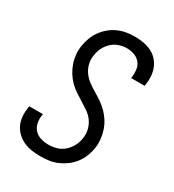

<svg xmlns="http://www.w3.org/2000/svg" viewBox="-182 -845 863 955"><g transform="rotate(30 250.0 -367.5)"><path d="M199 8Q174 8 149.5 4.5Q125 1 103 -9Q81 -19 63.5 -35.5Q46 -52 36 -73.5Q26 -95 24 -120Q22 -145 26 -171L28 -180H106L105 -174Q101 -151 105.5 -128.5Q110 -106 124.5 -90.5Q139 -75 160.5 -68.5Q182 -62 206 -62Q228 -62 251 -68.5Q274 -75 292.5 -91Q311 -107 323 -129Q335 -151 338 -173Q343 -200 337 -225Q331 -250 317 -270Q303 -290 282.5 -304Q262 -318 241 -331Q220 -344 199.5 -357.5Q179 -371 162 -388.5Q145 -406 132 -427Q119 -448 111 -471.5Q103 -495 100.5 -521Q98 -547 103 -573Q107 -597 115.5 -619.5Q124 -642 139 -662.5Q154 -683 173.5 -699Q193 -715 215.5 -725Q238 -735 262 -739Q286 -743 310 -743Q335 -743 358.5 -739Q382 -735 403.5 -725Q425 -715 441 -698Q457 -681 466 -659.5Q475 -638 477 -613.5Q479 -589 475 -564L474 -555H396L397 -561Q400 -583 397 -605Q394 -627 380.5 -643Q367 -659 346.5 -666Q326 -673 303 -673Q282 -673 260 -665.5Q238 -658 220.5 -642Q203 -626 192.5 -605Q182 -584 179 -562Q174 -536 180 -511Q186 -486 200.5 -466Q215 -446 235 -431.5Q255 -417 276 -404.5Q297 -392 317.5 -378Q338 -364 355 -346.5Q372 -329 385 -308.5Q398 -288 406 -264Q414 -240 416.5 -214Q419 -188 415 -162Q411 -138 401.5 -114.5Q392 -91 376.5 -70.5Q361 -50 340 -34.5Q319 -19 296 -9Q273 1 248 4.5Q223 8 199 8Z"/></g></svg>

Font: Iosevka Term Curly Oblique
Style: Regular
Weight: 400
Italic angle: -9°
Designer: Belleve Invis
Foundry: Belleve Invis
Version: Version 32.3.0